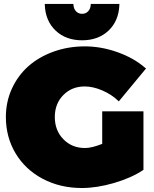

<svg xmlns="http://www.w3.org/2000/svg" viewBox="-20 -943 778 973"><path d="M9.8 -350.1Q9.8 -426.8 40 -493.2Q70.3 -559.6 123 -606.7Q175.8 -653.8 250.2 -680.9Q324.7 -708 410.2 -708Q492.7 -708 575.7 -678.5Q658.7 -648.9 715.8 -599.1L720.2 -596.2L582 -429.2L579.1 -432.1Q544.9 -464.8 498 -484.9Q451.2 -504.9 409.2 -504.9Q343.8 -504.9 300.8 -461.2Q257.8 -417.5 257.8 -350.1Q257.8 -281.7 301.3 -237.3Q344.7 -192.9 411.1 -192.9Q445.3 -192.9 498 -213.9V-378.9H707V-82L705.1 -81.1Q646 -41.5 558.6 -15.9Q471.2 9.8 395 9.8Q285.2 9.8 197 -36.6Q108.9 -83 59.3 -165.3Q9.8 -247.6 9.8 -350.1ZM207 -918V-922.9H352.1V-918Q354 -897 366 -885Q377.9 -873 396 -873Q414.1 -873 426 -885Q438 -897 439.9 -918V-922.9H585V-918Q581.5 -836.4 529.8 -787.6Q478 -738.8 396 -738.8Q314 -738.8 262.2 -787.6Q210.4 -836.4 207 -918Z"/></svg>

Font: Trueno UltraBlack
Style: Regular
Weight: 950
Designer: Julieta Ulanovsky
Foundry: Julieta Ulanovsky
Version: Version 3.001b | FøM Fix